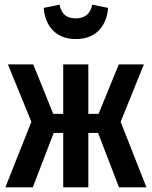

<svg xmlns="http://www.w3.org/2000/svg" viewBox="-20 -806 653 826"><path d="M499 -282 610 0H492L402 -234H360V0H252V-234H211L121 0H3L115 -282L14 -529H123L209 -316H252V-529H360V-316H404L491 -529H599ZM168 -772 236 -786Q243 -754 260 -740.5Q277 -727 306 -727Q335 -727 352.5 -741Q370 -755 377 -786L445 -772Q440 -710 404 -674Q368 -638 306 -638Q245 -638 209 -674Q173 -710 168 -772Z"/></svg>

Font: Fira Sans Compressed Medium
Style: Regular
Weight: 500
Width: 1
Designer: bBox Type GmbH & Carrois Corporate GbR & Edenspiekermann AG
Foundry: bBox Type GmbH & Carrois Corporate GbR & Edenspiekermann AG
Version: Version 4.301